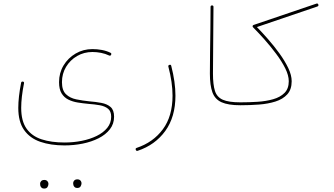

<svg xmlns="http://www.w3.org/2000/svg" viewBox="-20 -615 1909 1097"><path d="M84.5 1.5Q84.5 -60.1 100.6 -142.1Q102.1 -149.9 110.4 -148.9Q118.7 -147.9 117.2 -139.2Q101.1 -58.6 101.1 1.5Q101.1 76.2 131.3 119.4Q161.6 162.6 217.3 180.9Q272.9 199.2 348.6 199.2Q399.4 199.2 447 189.7Q494.6 180.2 532.5 161.6Q570.3 143.1 592.8 115.5Q615.2 87.9 615.2 51.8Q615.2 21 597.4 6.3Q579.6 -8.3 550 -13.7Q520.5 -19 485.4 -21.5Q455.1 -24.4 425.3 -29.1Q395.5 -33.7 371.1 -45.7Q346.7 -57.6 332 -81.3Q317.4 -105 317.4 -145.5Q317.4 -198.2 343 -241Q368.7 -283.7 412.1 -309.1Q455.6 -334.5 508.3 -334.5Q535.2 -334.5 561.8 -329.6Q588.4 -324.7 611.3 -313.5Q618.7 -309.6 614.7 -301.8Q610.8 -294.4 603.5 -297.9Q582 -308.1 557.4 -313Q532.7 -317.9 508.3 -317.9Q460 -317.9 420.4 -294.9Q380.9 -272 357.4 -232.9Q334 -193.8 334 -145.5Q334 -98.6 356.9 -76.7Q379.9 -54.7 415.5 -47.4Q451.2 -40 489.7 -36.1Q526.9 -33.2 559.3 -27.1Q591.8 -21 611.8 -3.7Q631.8 13.7 631.8 51.8Q631.8 92.8 607.9 123.5Q584 154.3 543.5 174.8Q502.9 195.3 452.4 205.6Q401.9 215.8 348.6 215.8Q270 215.8 210.4 195.3Q150.9 174.8 117.7 127.9Q84.5 81.1 84.5 1.5ZM397.9 431.2Q397.9 423.3 404.1 416.5Q410.2 409.7 422.4 409.7Q435.5 409.7 441.9 419.4Q445.8 425.3 445.8 432.1Q445.8 440.9 440.4 450Q435.1 459 420.9 459Q411.6 459 406.5 454.1Q401.4 449.2 399.4 442.9Q397.9 437.5 397.9 431.2ZM209 434.6Q209 426.8 215.1 419.9Q221.2 413.1 233.4 413.1Q246.6 413.1 252.9 422.9Q256.8 428.7 256.8 435.5Q256.8 444.3 251.5 453.4Q246.1 462.4 231.9 462.4Q222.7 462.4 217.5 457.5Q212.4 452.6 210.4 446.3Q209 440.9 209 434.6Z M947.3 -244.1Q956.5 -247.6 958.5 -238.3Q982.4 -146.5 982.4 -68.4Q982.4 53.2 924.3 133.3Q866.2 213.4 766.6 246.6Q758.8 249 755.9 241.2Q752.4 232.9 760.7 230Q855.5 198.2 910.6 123.5Q965.8 48.8 965.8 -68.4Q965.8 -144 941.9 -234.4Q939.9 -241.2 947.3 -244.1Z M1179.2 -194.3Q1179.2 -251.5 1180.2 -316.7Q1181.2 -381.8 1182.1 -448.5Q1183.1 -515.1 1183.1 -575.7Q1183.1 -584 1191.4 -584Q1199.7 -584 1199.7 -575.7Q1199.7 -484.4 1198.2 -382.3Q1196.8 -280.3 1196.8 -194.3Q1196.8 -131.8 1208 -95.9Q1219.2 -60.1 1252.9 -45.2Q1286.6 -30.3 1353.5 -30.3H1354Q1362.3 -30.3 1362.3 -22Q1362.3 -13.7 1354 -13.7H1353.5Q1283.7 -13.7 1245.8 -30.8Q1208 -47.9 1193.6 -87.6Q1179.2 -127.4 1179.2 -194.3Z M1345.7 -22Q1345.7 -30.3 1354 -30.3Q1402.8 -30.3 1451.7 -33.4Q1500.5 -36.6 1540.8 -48.1Q1581.1 -59.6 1605.5 -84Q1629.9 -108.4 1629.9 -150.9Q1629.9 -184.1 1609.9 -224.4Q1589.8 -264.6 1558.1 -307.1Q1526.4 -349.6 1491.5 -388.9Q1456.5 -428.2 1426.3 -458.5Q1423.3 -461.4 1423.3 -464.4Q1423.3 -470.7 1429.7 -472.7L1787.6 -594.2Q1795.9 -597.2 1798.8 -588.9Q1801.8 -580.6 1792.5 -577.6L1447.8 -460.4Q1477.5 -430.2 1511.7 -391.1Q1545.9 -352.1 1576.7 -309.6Q1607.4 -267.1 1627 -226.3Q1646.5 -185.5 1646.5 -150.9Q1646.5 -103.5 1621.3 -75.9Q1596.2 -48.3 1553.7 -34.9Q1511.2 -21.5 1459.5 -17.6Q1407.7 -13.7 1354 -13.7Q1345.7 -13.7 1345.7 -22Z"/></svg>

Font: Mikhak-DS1-FD Thin
Style: Regular
Weight: 100
Designer: Amin Abedi
Version: Version 3.2